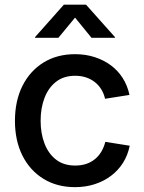

<svg xmlns="http://www.w3.org/2000/svg" viewBox="-20 -771 602 803"><path d="M293.9 11.7Q218.3 11.7 161.6 -23.2Q105 -58.1 73.7 -120.6Q42.5 -183.1 42.5 -265.6Q42.5 -348.6 73.7 -411.4Q105 -474.1 161.6 -509.3Q218.3 -544.4 293.9 -544.4Q337.9 -544.4 375.7 -532.2Q413.6 -520 443.4 -498Q473.1 -476.1 493.2 -444.6Q513.2 -413.1 521.5 -374L419.4 -357.9Q414.6 -379.4 403.8 -397Q393.1 -414.6 377.2 -427.2Q361.3 -439.9 340.6 -447Q319.8 -454.1 294.4 -454.1Q246.6 -454.1 214.6 -429.2Q182.6 -404.3 166.3 -361.8Q149.9 -319.3 149.9 -265.6Q149.9 -212.9 166.3 -170.4Q182.6 -127.9 214.6 -103.3Q246.6 -78.6 294.4 -78.6Q320.3 -78.6 341.1 -85.7Q361.8 -92.8 377.7 -106Q393.6 -119.1 404.3 -137.5Q415 -155.8 420.4 -177.7L522.5 -161.6Q514.6 -122.1 494.6 -90.3Q474.6 -58.6 444.6 -35.9Q414.6 -13.2 376.2 -0.7Q337.9 11.7 293.9 11.7ZM224.1 -612.8H126.5V-615.7L247.1 -751.5H339.8L460.9 -615.7V-612.8H362.8L293.9 -697.3Z"/></svg>

Font: Inter 20pt Medium
Style: Regular
Weight: 500
Version: Version 4.001;git-66647c0bb